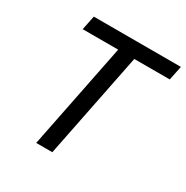

<svg xmlns="http://www.w3.org/2000/svg" viewBox="-160 -834 941 970"><g transform="rotate(30 310.5 -349.0)"><path d="M397 -615 274 0H180L303 -615H96L113 -698H621L604 -615Z"/></g></svg>

Font: IBM Plex Sans Text
Style: Italic
Weight: 450
Italic angle: -11°
Designer: Mike Abbink, Paul van der Laan, Pieter van Rosmalen
Foundry: Bold Monday
Version: Version 3.005